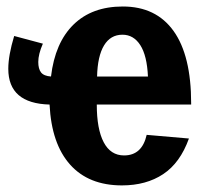

<svg xmlns="http://www.w3.org/2000/svg" viewBox="-20 -558 640 588"><path d="M353.5 9.8Q251.5 9.8 194.6 -54Q137.7 -117.7 131.8 -237.8Q5.4 -241.2 5.4 -347.2Q5.4 -388.2 23.4 -447.8L111.3 -424.3Q97.2 -392.1 97.2 -368.2Q97.2 -347.2 105.7 -336.2Q114.3 -325.2 136.2 -323.7Q148.4 -427.2 205.1 -482.7Q261.7 -538.1 356 -538.1Q458 -538.1 511.7 -462.9Q565.4 -387.7 565.4 -241.7V-237.8H276.4Q276.4 -162.6 297.6 -122.3Q318.8 -82 359.9 -82Q415 -82 429.2 -145L558.6 -133.8Q531.7 -59.1 479.7 -24.7Q427.7 9.8 353.5 9.8ZM355 -451.7Q318.4 -451.7 298.6 -418.9Q278.8 -386.2 277.3 -323.7H433.1Q430.2 -387.7 409.7 -419.7Q389.2 -451.7 355 -451.7Z"/></svg>

Font: Liberation Mono
Style: Bold
Weight: 700
Monospace: yes
Designer: Steve Matteson
Foundry: Ascender Corporation
Version: Version 2.1.5